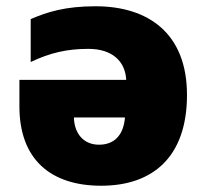

<svg xmlns="http://www.w3.org/2000/svg" viewBox="-20 -583 659 613"><path d="M285 -563C189 -563 131 -545 78 -522V-385C139 -414 193 -427 262 -427C340 -427 380 -386 383 -328H42V-243C42 -74 142 10 303 10C467 10 577 -81 577 -280C577 -477 453 -563 285 -563ZM379 -208C374 -147 341 -121 296 -121C245 -121 217 -159 216 -208Z"/></svg>

Font: Noto Sans UI Black
Style: Regular
Weight: 900
Designer: Monotype Design Team
Foundry: Monotype Imaging Inc.
Version: Version 1.901